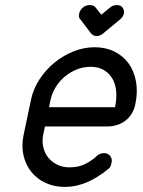

<svg xmlns="http://www.w3.org/2000/svg" viewBox="-20 -736 562 756"><path d="M359 -120Q372 -133 390 -133Q406 -133 414.5 -121Q423 -109 419 -94Q418 -89 416 -83Q414 -77 408 -72Q321 0 236 0Q193 0 159 -16Q125 -32 103 -59.5Q81 -87 72.5 -124.5Q64 -162 73 -205L102 -343Q111 -386 135.5 -423.5Q160 -461 194 -489Q228 -517 269 -533.5Q310 -550 353 -550Q396 -550 430.5 -533Q465 -516 486.5 -486Q508 -456 515.5 -415Q523 -374 513 -326Q504 -284 474 -261Q444 -238 401 -238H157L150 -205Q145 -179 150.5 -156Q156 -133 170 -115.5Q184 -98 205.5 -87.5Q227 -77 253 -77Q291 -77 318 -91.5Q345 -106 359 -120ZM173 -314H433Q440 -347 437.5 -376Q435 -405 422.5 -426.5Q410 -448 388.5 -460.5Q367 -473 337 -473Q309 -473 283.5 -463Q258 -453 236.5 -435.5Q215 -418 200 -394Q185 -370 179 -343ZM297 -659Q288 -666 292 -683Q294 -695 305.5 -705.5Q317 -716 334 -716Q349 -716 356 -707L379 -678L414 -707Q425 -716 440 -716Q456 -716 463 -705.5Q470 -695 468 -683Q465 -669 451 -658L387 -605Q374 -594 361 -594Q347 -594 338 -605Z"/></svg>

Font: VDS Compensated
Style: Light Italic
Weight: 300
Italic angle: -12°
Designer: artmaker
Foundry: artmaker
Version: Version 1.000 2012 initial release